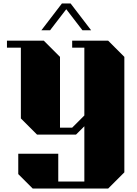

<svg xmlns="http://www.w3.org/2000/svg" viewBox="-20 -834 785 1104"><path d="M695 -507V157L602 250H168L85 167V50H315V210H465V-108L417 -60H193L100 -153V-560H20V-600H232L325 -507V-100H395L465 -170V-560H395V-600H602ZM454 -660 361 -781 268 -660H218L336 -814H386L504 -660Z"/></svg>

Font: Kumar One
Style: Regular
Weight: 400
Designer: Parimal Parmar
Foundry: Indian Type Foundry
Version: Version 1.001;PS 1.001;hotconv 1.0.88;makeotf.lib2.5.647800